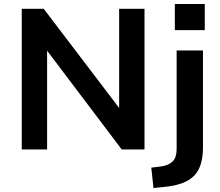

<svg xmlns="http://www.w3.org/2000/svg" viewBox="-20 -749 1104 962"><path d="M89 0V-705H199L587 -195H577V-705H704V0H590L207 -507H216V0ZM856 -598V-729H1006V-598ZM749 193 738 91 786 85Q824 80 844.5 60.5Q865 41 865 -3V-496H997V-12Q997 36 986.5 71.5Q976 107 953 131Q930 155 892 169Q854 183 799 188Z"/></svg>

Font: Nunito Sans 9pt
Style: Bold
Weight: 700
Version: Version 3.101;gftools[0.9.27]